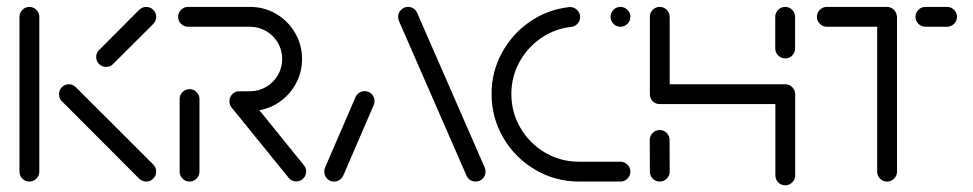

<svg xmlns="http://www.w3.org/2000/svg" viewBox="-20 -539 2888 570"><path d="M67.4 0Q55.2 0 46.5 -8.7Q37.8 -17.4 37.8 -29.6V-488.9Q37.8 -501.1 46.5 -509.8Q55.2 -518.5 67 -518.5Q79.3 -518.5 88 -509.8Q96.7 -501.1 96.7 -488.9V-29.6Q96.7 -17.4 88 -8.7Q79.3 0 67.4 0ZM443.7 -29.6Q443.7 -17.4 435 -8.7Q426.3 0 414.1 0Q402.6 0 393.3 -8.5L163.7 -238.5Q155.2 -246.3 155.2 -259.3Q155.2 -271.5 163.7 -280.2Q172.2 -288.9 184.4 -288.9Q197 -288.9 205.2 -280L435.2 -50.4Q443.7 -41.1 443.7 -29.6ZM414.1 -518.5Q426.3 -518.5 435 -509.8Q443.7 -501.1 443.7 -488.9Q443.7 -477.4 435.2 -468.1L315.6 -348.9Q307.8 -340.4 294.8 -340.4Q282.6 -340.4 274.1 -348.9Q265.6 -357.4 265.6 -369.6Q265.6 -382.6 274.1 -390.4L393.3 -510Q402.6 -518.5 414.1 -518.5Z M542.6 0Q530.7 0 522 -8.7Q513.3 -17.4 513.3 -29.6V-244.8Q513.3 -257 522 -265.7Q530.7 -274.4 543 -274.4Q554.8 -274.4 563.5 -265.7Q572.2 -257 572.2 -244.8V-29.6Q572.2 -17.4 563.5 -8.7Q554.8 0 542.6 0ZM888.9 -30Q888.9 -17.8 880.4 -9.1Q871.9 -0.4 859.6 -0.4Q852.6 -0.4 846.9 -3.1Q841.1 -5.9 837 -11.1L667.4 -220Q661.1 -228.1 661.1 -238.5Q661.1 -250.7 669.6 -259.4Q678.1 -268.1 690.4 -268.1Q704.1 -268.1 713.3 -257L882.2 -48.5Q888.9 -40.7 888.9 -30ZM661.1 -238.9Q661.1 -250.7 669.6 -259.4Q678.1 -268.1 690.4 -268.1H722.2Q748.1 -268.1 770.2 -281.1Q792.2 -294.1 805 -316.1Q817.8 -338.1 817.8 -364.1Q817.8 -390 805 -411.9Q792.2 -433.7 770.2 -446.7Q748.1 -459.6 722.2 -459.6H538.1Q525.9 -459.6 517.4 -468.3Q508.9 -477 508.9 -489.3Q508.9 -501.1 517.4 -509.8Q525.9 -518.5 538.1 -518.5H722.2Q764.4 -518.5 799.8 -497.8Q835.2 -477 855.9 -441.5Q876.7 -405.9 876.7 -364.1Q876.7 -321.9 855.9 -286.3Q835.2 -250.7 799.8 -230Q764.4 -209.3 722.2 -209.3H690.4Q678.1 -209.3 669.6 -218Q661.1 -226.7 661.1 -238.9Z M971.9 0Q959.6 0 951.1 -8.7Q942.6 -17.4 942.6 -29.6Q942.6 -36.7 945.2 -41.9L1035.6 -251.1Q1039.3 -258.9 1046.5 -263.7Q1053.7 -268.5 1062.6 -268.5Q1074.8 -268.5 1083.3 -259.8Q1091.9 -251.1 1091.9 -238.9Q1091.9 -231.9 1089.3 -226.7L998.9 -17.4Q995.2 -9.6 988 -4.8Q980.7 0 971.9 0ZM1421.5 -29.6Q1421.5 -17.4 1412.8 -8.7Q1404.1 0 1391.9 0Q1383 0 1375.9 -4.6Q1368.9 -9.3 1365.2 -17L1164.4 -476.7Q1161.9 -483.3 1161.9 -488.9Q1161.9 -501.1 1170.6 -509.8Q1179.3 -518.5 1191.5 -518.5Q1200.4 -518.5 1207.4 -513.9Q1214.4 -509.3 1218.1 -501.5L1418.9 -41.9Q1421.5 -35.6 1421.5 -29.6Z M1439.3 -260Q1439.3 -325.2 1469.6 -381.5Q1500 -437.8 1552.4 -474.1Q1604.8 -510.4 1668.5 -517.8L1672.2 -518.1Q1684.4 -518.1 1693.3 -509.4Q1702.2 -500.7 1702.2 -488.5Q1702.2 -477.4 1695.2 -469.3Q1688.1 -461.1 1677 -459.3Q1627.4 -454.1 1586.5 -426.1Q1545.6 -398.1 1521.9 -354.4Q1498.1 -310.7 1498.1 -260Q1498.1 -205.2 1525.2 -159.1Q1552.2 -113 1598.3 -85.9Q1644.4 -58.9 1699.3 -58.9H1821.9Q1834.1 -58.9 1842.8 -50.2Q1851.5 -41.5 1851.5 -29.6Q1851.5 -17.4 1842.8 -8.7Q1834.1 0 1821.9 0H1699.3Q1628.9 0 1569.1 -35Q1509.3 -70 1474.3 -129.8Q1439.3 -189.6 1439.3 -260ZM1792.6 -489.3Q1792.6 -501.1 1801.1 -509.8Q1809.6 -518.5 1821.9 -518.5Q1834.1 -518.5 1842.8 -509.8Q1851.5 -501.1 1851.5 -489.3Q1851.5 -477 1842.8 -468.3Q1834.1 -459.6 1821.9 -459.6Q1809.6 -459.6 1801.1 -468.3Q1792.6 -477 1792.6 -489.3Z M1938.5 0Q1926.3 0 1917.8 -8.7Q1909.3 -17.4 1909.3 -29.6L1908.9 -123.3Q1908.9 -135.6 1917.6 -144.3Q1926.3 -153 1938.5 -153Q1950.7 -153 1959.3 -144.3Q1967.8 -135.6 1967.8 -123.3L1968.1 -29.6Q1968.1 -17.4 1959.4 -8.7Q1950.7 0 1938.5 0ZM1938.5 -518.5Q1950.7 -518.5 1959.4 -509.8Q1968.1 -501.1 1968.1 -488.9V-259.3Q1968.1 -247 1959.4 -238.5Q1950.7 -230 1938.5 -230Q1926.3 -230 1917.8 -238.5Q1909.3 -247 1909.3 -259.3V-488.9Q1909.3 -501.1 1917.8 -509.8Q1926.3 -518.5 1938.5 -518.5ZM2311.1 -230H1938.5V-288.9H2311.1ZM2311.1 -288.9Q2323.3 -288.9 2332 -280.2Q2340.7 -271.5 2340.7 -259.3V-18.5Q2340.7 -6.3 2332 2.4Q2323.3 11.1 2311.1 11.1Q2298.9 11.1 2290.4 2.4Q2281.9 -6.3 2281.9 -18.5V-259.3Q2281.9 -271.5 2290.4 -280.2Q2298.9 -288.9 2311.1 -288.9ZM2311.1 -365.6Q2298.9 -365.6 2290.2 -374.3Q2281.5 -383 2281.5 -395.2V-488.9Q2281.5 -501.1 2290.2 -509.8Q2298.9 -518.5 2311.1 -518.5Q2323.3 -518.5 2331.9 -509.8Q2340.4 -501.1 2340.4 -488.9V-395.2Q2340.4 -383 2331.9 -374.3Q2323.3 -365.6 2311.1 -365.6Z M2643 -490.4V-29.6Q2643 -17.4 2634.3 -8.7Q2625.6 0 2613.3 0Q2601.1 0 2592.6 -8.7Q2584.1 -17.4 2584.1 -29.6V-490.4ZM2405.2 -488.9Q2405.2 -501.1 2413.9 -509.8Q2422.6 -518.5 2434.8 -518.5H2613Q2625.2 -518.5 2633.9 -509.8Q2642.6 -501.1 2642.6 -488.9Q2642.6 -477 2633.9 -468.3Q2625.2 -459.6 2613 -459.6H2434.8Q2422.6 -459.6 2413.9 -468.3Q2405.2 -477 2405.2 -488.9ZM2697.8 -488.9Q2697.8 -501.1 2706.5 -509.8Q2715.2 -518.5 2727.4 -518.5H2791.5Q2803.7 -518.5 2812.4 -509.8Q2821.1 -501.1 2821.1 -489.3Q2821.1 -477 2812.4 -468.3Q2803.7 -459.6 2791.5 -459.6H2727.4Q2715.2 -459.6 2706.5 -468.3Q2697.8 -477 2697.8 -488.9Z"/></svg>

Font: 26F Galaxy Sans Medium
Style: Regular
Weight: 500
Designer: C₂₉H₂₅N₃O₅
Version: Version 1.100